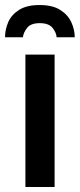

<svg xmlns="http://www.w3.org/2000/svg" viewBox="-43 -743 317 763"><path d="M114 -723Q166 -723 196.5 -703.5Q227 -684 240.5 -654.5Q254 -625 254 -595H182Q181 -613 166 -632Q151 -651 115 -651Q79 -651 64.5 -632Q50 -613 48 -595H-23Q-23 -625 -10.5 -654.5Q2 -684 32.5 -703.5Q63 -723 114 -723ZM58 0V-526H174V0Z"/></svg>

Font: Archivo SemiCondensed SemiBold
Style: Regular
Weight: 600
Width: 4
Designer: Hector Gatti
Foundry: Omnibus-Type
Version: Version 2.001; ttfautohint (v1.8.3)